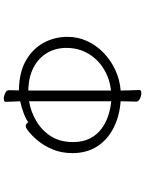

<svg xmlns="http://www.w3.org/2000/svg" viewBox="107 -872 785 1040"><g transform="rotate(-90 500.0 -352.5)"><path d="M471 -92Q391 -98 327.5 -130Q264 -162 227.5 -217.5Q191 -273 190 -351Q190 -411 209.5 -458.5Q229 -506 258 -541Q287 -576 316 -597Q328 -606 337 -606Q350 -606 357 -592Q372 -604 404.5 -616.5Q437 -629 471 -636Q470 -660 469 -681Q468 -702 468 -715Q468 -725 485 -725Q499 -725 515 -717.5Q531 -710 531 -697Q531 -689 530.5 -674.5Q530 -660 530 -643Q627 -642 691 -605.5Q755 -569 787.5 -509.5Q820 -450 820 -380Q820 -323 796.5 -272.5Q773 -222 732 -183Q691 -144 638.5 -120Q586 -96 529 -92Q529 -62 530.5 -34.5Q532 -7 532 10Q532 20 515 20Q501 20 485 12.5Q469 5 469 -8Q469 -19 470 -43Q471 -67 471 -92ZM529 -144Q592 -151 644.5 -182.5Q697 -214 728.5 -266.5Q760 -319 760 -386Q760 -444 733 -490Q706 -536 654.5 -563.5Q603 -591 529 -592ZM471 -588Q415 -579 364 -549Q313 -519 281.5 -469.5Q250 -420 250 -350Q250 -296 270 -257.5Q290 -219 323 -195Q356 -171 395 -158.5Q434 -146 471 -143Z"/></g></svg>

Font: Moon Stars Kai T HW Light
Style: Regular
Weight: 300
Designer: GuiWonder
Version: Version 1.101